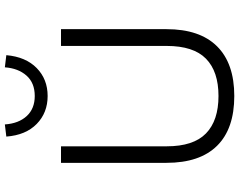

<svg xmlns="http://www.w3.org/2000/svg" viewBox="-117 -859 984 790"><g transform="rotate(-90 375.0 -464.0)"><path d="M375 8Q240 8 170 -63Q100 -134 100 -271V-705H168V-270Q168 -160 221 -108.5Q274 -57 375 -57Q476 -57 528.5 -108.5Q581 -160 581 -270V-705H650V-271Q650 -134 579.5 -63Q509 8 375 8ZM375 -760Q306 -760 260 -805Q214 -850 208 -930L258 -936Q262 -879 292.5 -846Q323 -813 375 -813Q429 -813 459 -847Q489 -881 493 -936L543 -930Q536 -850 490 -805Q444 -760 375 -760Z"/></g></svg>

Font: Nunito Sans 8pt Light
Style: Regular
Weight: 300
Version: Version 3.101;gftools[0.9.27]